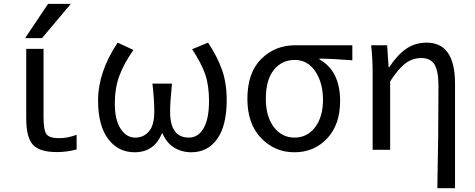

<svg xmlns="http://www.w3.org/2000/svg" viewBox="-20 -778 2467 997"><path d="M229.5 -757.8H347.7L198.2 -580.1H110.4ZM206.1 -169.9Q206.1 -100.6 221.7 -80.6Q237.3 -60.5 288.1 -60.5Q332 -60.5 377.9 -78.1V-2Q326.2 11.7 275.4 11.7Q185.5 11.7 150.9 -26.4Q116.2 -64.5 116.2 -163.1V-524.4H206.1Z M678.7 12.7Q593.8 12.7 541.5 -56.6Q489.3 -126 489.3 -255.9Q489.3 -404.3 590.8 -556.6L672.9 -518.6Q623 -447.3 599.6 -383.8Q576.2 -320.3 576.2 -239.3Q576.2 -156.2 606 -109.9Q635.7 -63.5 682.6 -63.5Q725.6 -63.5 753.4 -95.7Q781.2 -127.9 781.2 -198.2Q781.2 -261.7 771.5 -343.8H873Q863.3 -248 863.3 -198.2Q863.3 -63.5 960.9 -63.5Q1008.8 -63.5 1037.1 -111.8Q1065.4 -160.2 1065.4 -253.9Q1065.4 -335 1045.4 -392.6Q1025.4 -450.2 977.5 -522.5L1060.5 -556.6Q1108.4 -484.4 1132.8 -415.5Q1157.2 -346.7 1157.2 -258.8Q1157.2 -126 1107.9 -56.6Q1058.6 12.7 972.7 12.7Q923.8 12.7 884.3 -11.7Q844.7 -36.1 824.2 -85H820.3Q781.2 12.7 678.7 12.7Z M1264.6 -264.6Q1264.6 -400.4 1336.4 -471.7Q1408.2 -543 1512.7 -543H1809.6V-464.8Q1716.8 -472.7 1638.7 -473.6V-469.7Q1746.1 -409.2 1746.1 -253.9Q1746.1 -130.9 1678.7 -59.1Q1611.3 12.7 1508.8 12.7Q1406.2 12.7 1335.4 -61.5Q1264.6 -135.7 1264.6 -264.6ZM1509.8 -63.5Q1575.2 -63.5 1616.2 -117.2Q1657.2 -170.9 1657.2 -260.7Q1657.2 -346.7 1617.7 -406.7Q1578.1 -466.8 1510.7 -466.8Q1443.4 -466.8 1401.9 -415Q1360.4 -363.3 1360.4 -264.6Q1360.4 -172.9 1401.9 -118.2Q1443.4 -63.5 1509.8 -63.5Z M2342.8 199.2H2251Q2256.8 -66.4 2256.8 -332Q2256.8 -409.2 2236.3 -442.9Q2215.8 -476.6 2168 -476.6Q2123 -476.6 2086.9 -450.2Q2050.8 -423.8 2005.9 -355.5V0H1915V-393.6Q1915 -478.5 1907.2 -543H1990.2L1998 -428.7H2001Q2043.9 -494.1 2090.3 -525.4Q2136.7 -556.6 2195.3 -556.6Q2342.8 -556.6 2342.8 -343.8Z"/></svg>

Font: Nasu
Style: Regular
Weight: 400
Designer: Ryoko NISHIZUKA (kana &amp; ideographs); Paul D. Hunt (Latin, Greek &amp; Cyrillic); Wenlong ZHANG (bopomofo); Sandoll C
Version: Version 2014.1215